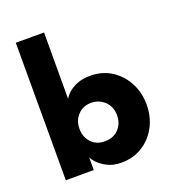

<svg xmlns="http://www.w3.org/2000/svg" viewBox="-128 -789 823 903"><g transform="rotate(-20 283.0 -338.0)"><path d="M327 12Q287.5 12 259 -2.2Q230.5 -16.5 213.8 -33.8Q197 -51 193 -62.5H192V0H52V-688H193.5L193 -355Q199 -368 215.5 -383.5Q232 -399 259.8 -410.8Q287.5 -422.5 327 -422.5Q387.5 -422.5 433.2 -393Q479 -363.5 505 -314.2Q531 -265 531 -205Q531 -144.5 505 -95.2Q479 -46 433 -17Q387 12 327 12ZM287 -109Q331.5 -109 357.2 -136.5Q383 -164 383 -205Q383 -248 355 -274.8Q327 -301.5 287 -301.5Q247.5 -301.5 221.2 -274Q195 -246.5 195 -205Q195 -163.5 220.5 -136.2Q246 -109 287 -109Z"/></g></svg>

Font: Lucymar Sans
Style: Bold
Weight: 700
Foundry: The League of Moveable Type (original font) / Main changes by Cristiano Sobral with portions from Mirco Monsees
Version: Version 2.001;August 30, 2020;FontCreator 13.0.0.2681 64-bit